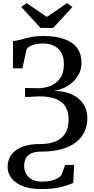

<svg xmlns="http://www.w3.org/2000/svg" viewBox="-20 -988 619 1264"><path d="M247 256.5Q176.5 256.5 128.2 237Q80 217.5 55 184.5Q30 151.5 30 111Q30 81.5 41.5 54.5Q53 27.5 78.5 6Q104 -15.5 145.5 -27.8Q187 -40 247 -40Q303.5 -40 344.8 -56.5Q386 -73 408.8 -108.8Q431.5 -144.5 431.5 -202Q431.5 -248.5 413 -282.5Q394.5 -316.5 352.2 -335Q310 -353.5 238 -353.5L145 -349L144.5 -409L230 -407Q272 -407 311.2 -422.2Q350.5 -437.5 375.5 -472.2Q400.5 -507 400.5 -564.5Q400.5 -632.5 363.5 -667Q326.5 -701.5 264 -701.5Q222.5 -701.5 193.8 -690.8Q165 -680 155 -664L127.5 -538H65L66 -718Q86 -719.5 106 -724.5Q126 -729.5 148.5 -735.8Q171 -742 199.2 -746.5Q227.5 -751 264 -751Q347 -751 403.2 -730.8Q459.5 -710.5 488 -671.5Q516.5 -632.5 516.5 -576.5Q516.5 -535 500.5 -502.5Q484.5 -470 458 -446.5Q431.5 -423 399.2 -408.8Q367 -394.5 334 -389.5Q405.5 -389 454.8 -365.8Q504 -342.5 529.5 -302.5Q555 -262.5 555 -211Q555 -162.5 536.5 -121.8Q518 -81 480.5 -51.8Q443 -22.5 386.5 -6.2Q330 10 255 10Q219 10 196.2 17.8Q173.5 25.5 161 39.2Q148.5 53 143.8 70Q139 87 139 106Q139 132 151.2 155.2Q163.5 178.5 189.2 193Q215 207.5 254 207.5Q289 207.5 314.8 202Q340.5 196.5 357.5 186.8Q374.5 177 384 165L409 98H468L462 216.5Q433 229.5 382.8 243Q332.5 256.5 247 256.5ZM247 -804 120 -942 155 -967.5 288.5 -876.5 422 -967.5 456.5 -941.5 330 -804Z"/></svg>

Font: Merriweather 48pt Medium
Style: Regular
Weight: 500
Version: Version 2.100